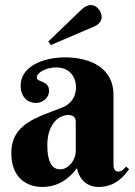

<svg xmlns="http://www.w3.org/2000/svg" viewBox="-20 -735 538 763"><path d="M281 -134C281 -100 253 -62 219 -62C192 -62 168 -83 168 -158C168 -236 208 -278 253 -278C269 -278 281 -269 281 -253ZM203 -467C252 -467 282 -435 282 -387C282 -356 266 -323 228 -308C127 -268 25 -244 25 -126C25 -29 86 8 148 8C196 8 244 -11 286 -67C296 -16 331 8 372 8C439 8 474 -36 493 -63L481 -73C473 -64 463 -53 451 -53C432 -53 431 -71 431 -83V-359C431 -464 340 -507 239 -507C154 -507 62 -473 62 -394C62 -353 87 -326 123 -326C151 -326 175 -347 175 -374C175 -416 126 -407 126 -427C126 -444 159 -467 203 -467ZM182 -556 355 -630C371 -637 384 -650 384 -667C384 -690 365 -715 341 -715C329 -715 316 -708 305 -698L172 -570Z"/></svg>

Font: Berkshire Swash
Style: Regular
Weight: 700
Designer: Astigmatic (AOETI)
Foundry: Astigmatic (AOETI)
Version: Version 1.000